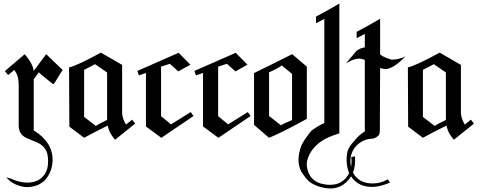

<svg xmlns="http://www.w3.org/2000/svg" viewBox="-20 -777 2755 1103"><path d="M340.5 -374.2Q283.2 -430 245.3 -465.8L173.7 -369.5Q168.9 -410.5 122.1 -465.8L7.9 -368.4L26.8 -345.8L61.6 -375.3Q87.4 -343.7 87.4 -291.1V-57.4Q87.4 -31.6 97.4 -14.2Q107.4 3.2 130 14.7Q158.9 27.9 182.4 36.8Q205.8 45.8 222.1 59.2Q238.4 72.6 247.4 93.4Q256.3 114.2 256.3 151.1Q256.3 196.8 236.3 225Q216.3 253.2 185.5 264.2Q154.7 275.3 116.6 270.8Q78.4 266.3 41.6 248.4L15.8 242.6Q24.7 251.6 37.6 262.9Q50.5 274.2 69.5 282.1Q107.4 297.9 132.1 297.9Q199.5 297.9 239.5 256.3Q258.4 235.3 270.3 205.5Q282.1 175.8 282.1 141.1Q282.1 89.5 254.7 47.1Q227.4 4.7 173.7 -27.9V-321.1L203.7 -362.6Q202.6 -360.5 215.5 -350Q228.4 -339.5 243.4 -327.1Q258.4 -314.7 271.8 -303.9Q285.3 -293.2 286.3 -293.2Q287.9 -292.1 296.3 -305Q304.7 -317.9 314.2 -334.2Q323.7 -350.5 332.1 -363.2Q340.5 -375.8 340.5 -374.2Z M756.3 -66.8 738.9 -89.5 704.2 -61.6Q687.4 -85.3 681.6 -122.1V-404.2L559.5 -474.7Q425.3 -401.1 376.8 -389.5L378.4 -49.5L463.2 14.7Q516.8 -14.7 548.4 -30.3Q580 -45.8 588.9 -50.5L598.4 -55.8Q601.1 -46.8 603.2 -39.5Q605.3 -32.1 607.4 -25.8Q617.9 -1.1 641.1 25.8ZM595.3 -90.5 594.2 -89.5V-87.4Q550.5 -66.8 530.5 -53.7L463.2 -105.3V-375.8Q491.1 -389.5 506.3 -397.9Q521.6 -406.3 525.8 -408.4L595.3 -360.5Z M1091.6 -110.5 1075.8 -133.2 962.6 -62.6 905.3 -109.5V-394.2L955.8 -410.5L1004.2 -366.8L1073.7 -405.3L1006.3 -473.7L768.9 -369.5L777.9 -343.7L818.4 -357.9V-50.5L906.8 14.7Z M1419.5 -110.5 1403.7 -133.2 1290.5 -62.6 1233.2 -109.5V-394.2L1283.7 -410.5L1332.1 -366.8L1401.6 -405.3L1334.2 -473.7L1096.8 -369.5L1105.8 -343.7L1146.3 -357.9V-50.5L1234.7 14.7Z M1742.6 -94.2V-394.2L1658.4 -465.8Q1594.7 -434.2 1540.5 -406.8Q1486.3 -379.5 1439.5 -357.4V-59.5L1525.8 14.7Q1606.8 -18.9 1742.6 -94.2ZM1657.9 -87.4Q1611.6 -68.4 1593.7 -57.4L1525.8 -110.5V-361.6Q1575.8 -383.2 1598.4 -401.1L1657.9 -352.6Z M2018.9 121.1 1997.9 125.3Q2004.2 167.9 1988.9 209.5Q1968.9 258.4 1921.6 277.4Q1877.9 292.1 1823.2 277.4Q1761.6 259.5 1745.8 194.7Q1736.8 161.1 1750.5 126.8Q1784.2 39.5 1896.8 0L1929.5 -11.1V-756.8Q1897.9 -737.9 1865 -719.5Q1832.1 -701.1 1795.3 -681.6V-643.7L1843.2 -668.4V-70.5Q1825.3 -62.6 1806.8 -51.6Q1788.4 -40.5 1768.4 -25.8Q1722.1 32.1 1710 62.6Q1694.7 106.3 1694.7 140Q1694.7 158.9 1699.2 177.9Q1703.7 196.8 1712.1 210.5Q1737.9 251.1 1756.8 266.3Q1778.4 284.2 1818.9 296.8Q1864.7 308.9 1895.8 304.7Q1929.5 300 1954.7 281.6Q1980 263.2 1995.3 237.4Q2020 199.5 2020 145.3Q2020 140 2020 133.2Q2020 126.8 2018.9 121.1Z M2230.5 -434.2Q2220.5 -436.3 2198.7 -444.7Q2176.8 -453.2 2163.7 -464.7V-669.5Q2132.1 -650.5 2099.2 -632.1Q2066.3 -613.7 2028.9 -594.2V-557.4L2075.8 -582.1V-504.7Q2051.6 -502.6 2026.8 -483.7Q2018.9 -474.7 2004.5 -456.8Q1990 -438.9 1967.4 -413.2Q1991.1 -426.8 2007.1 -432.9Q2023.2 -438.9 2035.8 -440Q2048.4 -441.1 2057.6 -438.7Q2066.8 -436.3 2075.8 -432.1Q2075.8 -330 2075.8 -260.5Q2075.8 -191.6 2075.8 -145.3Q2075.8 -101.1 2075.8 -75.8Q2075.8 -51.6 2075.8 -39.5Q2075.8 -27.9 2076.6 -25.8Q2077.4 -23.7 2077.4 -23.7Q2048.4 -4.7 2031.6 13.7Q2014.7 32.1 2002.9 46.3Q1991.1 60.5 1983.7 74.5Q1976.3 88.4 1973.7 105.3Q1971.1 122.1 1971.1 145.3Q1973.2 191.6 1987.9 221.6Q2026.8 295.3 2113.2 296.8Q2158.9 297.9 2220.5 272.1L2207.9 253.2Q2185.8 265.3 2165.5 271.1Q2145.3 276.8 2121.1 276.8Q2060.5 276.8 2026.8 241.3Q1993.2 205.8 1993.2 145.3Q1993.2 121.1 2002.6 98.4Q2012.1 75.8 2028.4 59.2Q2044.7 42.6 2067.1 31.8Q2089.5 21.1 2115.3 20Q2135.3 20 2155.8 0Q2162.1 -11.1 2162.1 -26.8L2163.7 -386.3Q2182.1 -380.5 2192.6 -380.5Q2233.2 -380.5 2288.9 -433.2L2311.1 -454.7Q2304.7 -450 2293.9 -446.1Q2283.2 -442.1 2271.3 -439.2Q2259.5 -436.3 2248.9 -435.3Q2238.4 -434.2 2230.5 -434.2ZM2313.7 -455.8 2311.1 -454.7Q2312.1 -454.7 2313.7 -455.8Z M2702.6 -66.8 2685.3 -89.5 2650.5 -61.6Q2633.7 -85.3 2627.9 -122.1V-404.2L2505.8 -474.7Q2371.6 -401.1 2323.2 -389.5L2324.7 -49.5L2409.5 14.7Q2463.2 -14.7 2494.7 -30.3Q2526.3 -45.8 2535.3 -50.5L2544.7 -55.8Q2547.4 -46.8 2549.5 -39.5Q2551.6 -32.1 2553.7 -25.8Q2564.2 -1.1 2587.4 25.8ZM2541.6 -90.5 2540.5 -89.5V-87.4Q2496.8 -66.8 2476.8 -53.7L2409.5 -105.3V-375.8Q2437.4 -389.5 2452.6 -397.9Q2467.9 -406.3 2472.1 -408.4L2541.6 -360.5Z"/></svg>

Font: MM Bagan
Style: Regular
Weight: 400
Designer: Khon Soe Zaw Thu
Version: Version 1.00 July 10, 2016, initial release